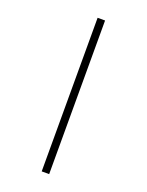

<svg xmlns="http://www.w3.org/2000/svg" viewBox="-182 -850 906 1184"><g transform="rotate(20 271.5 -258.0)"><path d="M246 -762V246H295V-762Z"/></g></svg>

Font: Noto Sans Meetei Mayek Light
Style: Regular
Weight: 300
Designer: Monotype Design Team and Neelakash Kshetrimayum
Foundry: Monotype Imaging Inc.
Version: Version 2.002